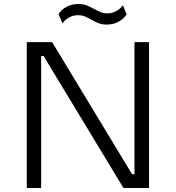

<svg xmlns="http://www.w3.org/2000/svg" viewBox="-20 -941 880 961"><path d="M114 -730H241L641 -69H653V-730H726V0H598L198 -661H186V0H114ZM436 -843Q417 -854 403 -859.5Q389 -865 371 -865Q347 -865 326.5 -854Q306 -843 293 -824L273 -870Q287 -893 313.5 -907Q340 -921 372 -921Q395 -921 412.5 -914.5Q430 -908 451 -896Q472 -885 485.5 -879.5Q499 -874 517 -874Q540 -874 561 -885Q582 -896 595 -915L614 -869Q599 -846 573 -832Q547 -818 515 -818Q492 -818 475.5 -824Q459 -830 436 -843Z"/></svg>

Font: Sora-SIA Light
Style: Regular
Weight: 300
Designer: Jonathan Barnbrook, Julián Moncada
Foundry: Barnbrook Fonts
Version: Version 2.000